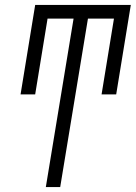

<svg xmlns="http://www.w3.org/2000/svg" viewBox="-20 -755 548 775"><path d="M165 0 277 -680H172L122 -374H63L122 -735H508L449 -374H390L440 -680H335L223 0Z"/></svg>

Font: Iosevka Term Curly Lt Obl
Style: Regular
Weight: 300
Italic angle: -9°
Designer: Belleve Invis
Foundry: Belleve Invis
Version: Version 32.3.0